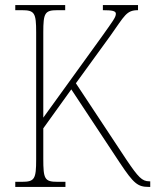

<svg xmlns="http://www.w3.org/2000/svg" viewBox="-20 -734 610 754"><path d="M40 0H237V-20H206C155 -20 150 -31 150 -111V-230L260 -383L451 -94C505 -13 521 0 564 0H570V-22H566C538 -22 523 -38 477 -106L278 -407L413 -593C470 -673 476 -694 522 -694V-714H384V-694C421 -694 435 -691 435 -680C435 -666 423 -651 379 -589L150 -272V-607C150 -683 156 -694 206 -694H236V-714H40V-694H66C116 -694 122 -683 122 -607V-108C122 -31 116 -20 66 -20H40Z"/></svg>

Font: Noto Serif Georgian Condensed Thin
Style: Regular
Weight: 100
Width: 3
Designer: Monotype Design Team, Akaki Razmadze
Foundry: Google LLC
Version: Version 2.003